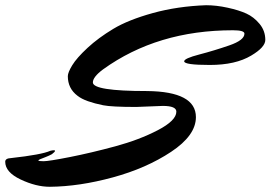

<svg xmlns="http://www.w3.org/2000/svg" viewBox="-211 -653 1037 736"><path d="M413 -247 311 -243Q217 -243 184.5 -249.5Q152 -256 126.5 -265Q101 -274 86 -286Q49 -314 49 -361Q49 -375 66 -403Q83 -431 124.5 -469.5Q166 -508 223.5 -542.5Q281 -577 375 -603Q469 -629 579 -633Q618 -633 661.5 -623.5Q705 -614 733.5 -601Q762 -588 784 -561.5Q806 -535 806 -500Q806 -472 752 -440Q692 -404 593.5 -404Q495 -404 495 -418Q495 -429 552.5 -444Q610 -459 668 -479Q726 -499 726 -524Q726 -537 682 -537Q392 -537 184 -387Q145 -358 145 -337Q145 -304 353 -304Q540 -302 540 -204Q540 -134 445 -71Q350 -8 221.5 27Q93 62 -20 63Q-73 63 -132 35Q-191 7 -191 -33Q-191 -46 -169 -47Q-51 -60 -18 -75Q-10 -77 -5 -77Q0 -77 0 -75Q0 -71 -12 -62Q-23 -56 -36 -51Q-64 -41 -64 -38Q-64 -35 -44 -35Q-24 -35 57 -51Q138 -67 230.5 -92Q323 -117 394 -154Q465 -191 465 -225Q465 -247 413 -247Z"/></svg>

Font: Mr Dafoe
Style: Regular
Weight: 400
Designer: Alejandro Paul
Foundry: Alejandro Paul
Version: Version 1.000